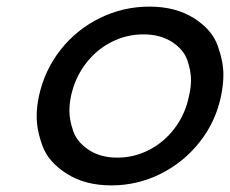

<svg xmlns="http://www.w3.org/2000/svg" viewBox="-20 -555 696 581"><path d="M317 6Q238 6 182.5 -29Q127 -64 109 -112.5Q91 -161 91 -203Q91 -233 98 -265Q115 -343 163.5 -404.5Q212 -466 282.5 -500.5Q353 -535 432 -535Q511 -535 566 -500.5Q621 -466 638.5 -417.5Q656 -369 656 -329Q656 -299 649 -265Q633 -187 584.5 -125.5Q536 -64 466 -29Q396 6 317 6ZM335 -78Q386 -78 431.5 -101.5Q477 -125 509 -167.5Q541 -210 552 -265Q558 -290 558 -313Q558 -340 547 -372.5Q536 -405 500.5 -428Q465 -451 414 -451Q363 -451 317.5 -428Q272 -405 239.5 -362.5Q207 -320 195 -265Q190 -241 190 -220Q190 -192 201.5 -158.5Q213 -125 248.5 -101.5Q284 -78 335 -78Z"/></svg>

Font: Sepalumica Med
Style: Italic
Weight: 500
Italic angle: -12°
Designer: Julieta Ulanovsky
Foundry: Julieta Ulanovsky
Version: Version 7.200